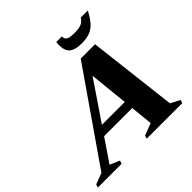

<svg xmlns="http://www.w3.org/2000/svg" viewBox="-283 -1051 1245 1245"><g transform="rotate(-45 339.0 -429.0)"><path d="M644.5 -55.5 709 -22 702 0H375.5L383 -22L465.5 -53.5L450 -207H192L86 -51L153 -22L146 0H-72.5L-65.5 -22L11.5 -51L440.5 -670H572ZM234 -269H443.5L416 -537ZM529 -815.5Q569.5 -815.5 592 -824.5Q614.5 -833.5 628.5 -858H693.5Q669 -811 644.8 -784Q620.5 -757 590 -745.8Q559.5 -734.5 516 -734.5Q451 -734.5 424.2 -761Q397.5 -787.5 404 -858H455.5Q455 -833.5 472 -824.5Q489 -815.5 529 -815.5Z"/></g></svg>

Font: Newsreader 16pt ExtraBold
Style: Italic
Weight: 800
Italic angle: -17°
Designer: Hugues Gentile
Foundry: Production Type
Version: Version 1.003; ttfautohint (v1.8.3)